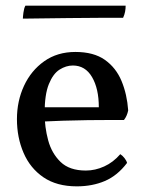

<svg xmlns="http://www.w3.org/2000/svg" viewBox="-20 -651 514 680"><path d="M252 9Q181 9 134 -23Q87 -55 63.5 -109.5Q40 -164 40 -229Q40 -293 65 -347Q90 -401 136.5 -434Q183 -467 247 -467Q312 -467 351.5 -439Q391 -411 410.5 -364Q430 -317 434 -260Q430 -240 419 -226Q402 -226 368 -226Q334 -226 291 -225.5Q248 -225 203 -223.5Q158 -222 118 -220V-271H330Q330 -337 306 -378Q282 -419 238 -419Q214 -419 191 -404.5Q168 -390 153 -353Q138 -316 138 -250Q138 -201 150.5 -154.5Q163 -108 194.5 -77.5Q226 -47 284 -47Q317 -47 349 -61.5Q381 -76 406 -105Q414 -100 421 -91Q428 -82 430 -74Q396 -29 351.5 -10Q307 9 252 9ZM61 -585Q61 -591 63 -606.5Q65 -622 70 -631H425Q425 -620 423 -609.5Q421 -599 416 -588Q400 -588 348 -588Q296 -588 221.5 -587Q147 -586 61 -585Z"/></svg>

Font: Vollkorn
Style: Regular
Weight: 400
Designer: Friedrich Althausen
Foundry: Friedrich Althausen
Version: Version 4.104